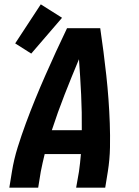

<svg xmlns="http://www.w3.org/2000/svg" viewBox="-20 -865 640 885"><path d="M23 0 35 -74Q44 -130 61.5 -186Q79 -242 99.5 -297.5Q120 -353 142.5 -408Q165 -463 189 -517.5Q213 -572 238 -626.5Q263 -681 289 -735H442Q450 -681 457 -626.5Q464 -572 470 -517.5Q476 -463 480 -408Q484 -353 486 -297.5Q488 -242 487 -186Q486 -130 477 -74L465 0H331L344 -74Q347 -94 349 -114Q351 -134 353 -155H186Q181 -135 176.5 -114.5Q172 -94 168 -74L156 0ZM357 -265Q358 -347 354 -429Q350 -511 344 -592Q310 -511 278 -429.5Q246 -348 219 -265ZM124 -618 50 -665 168 -845 266 -783Z"/></svg>

Font: Iosevka Curly XBdExObl
Style: Regular
Weight: 800
Width: 7
Italic angle: -9°
Monospace: yes
Designer: Belleve Invis
Foundry: Belleve Invis
Version: Version 11.1.0; ttfautohint (v1.8.3)